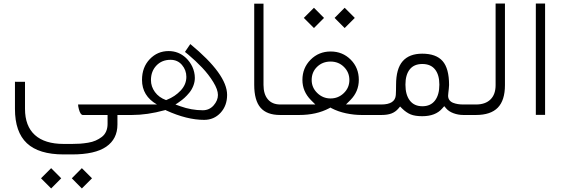

<svg xmlns="http://www.w3.org/2000/svg" viewBox="-20 -642 3148 1072"><path d="M671.4 0H650.4H635.7V14.6V53.2Q635.7 133.8 573.2 177Q510.7 220.2 382.3 220.2H335.4Q196.8 220.2 130.1 157.7Q63.5 95.2 63.5 -33.7V-185.5L119.6 -185.1V-34.2Q119.6 62 174.8 111.8Q230 161.6 335.4 161.6H382.3Q406.7 161.6 427.2 160.2Q447.8 158.7 471.7 154.8Q495.6 150.9 513.9 142.8Q532.2 134.8 548.1 122.8Q564 110.8 572.3 92.3Q580.6 73.7 580.6 49.8V14.6V0H565.9H442.4Q429.2 0 420.4 -32.2Q416 -48.8 416 -58.6H671.4Q684.1 -58.6 684.1 -32.7V-27.3Q684.1 0 671.4 0ZM380.9 353.5 437 296.9 493.7 353.5 437 410.2ZM209 353.5 265.6 296.9 321.8 353.5 265.6 410.2Z M669.9 -58.6H814.5H835.4H856.4Q772.9 -106.4 772.9 -195.8Q772.9 -266.6 816.2 -311.8Q859.4 -356.9 921.4 -356.9Q977.5 -356.9 1018.6 -318.4Q1029.3 -308.1 1038.3 -295.7Q1047.4 -283.2 1054 -269Q1060.5 -254.9 1064.2 -239Q1067.9 -223.1 1067.9 -207Q1067.9 -184.6 1059.3 -162.8Q1050.8 -141.1 1036.9 -124.3Q1022.9 -107.4 1010 -95.7Q997.1 -84 983.4 -74.7L971.7 -66.4L959.5 -58.6L973.1 -53.7L986.8 -48.8Q1048.8 -26.4 1112.3 -26.4Q1148.9 -26.4 1172.9 -53.7Q1196.8 -81.1 1196.8 -111.8Q1196.8 -141.6 1170.9 -183.8Q1145 -226.1 1108.6 -264.4Q1072.3 -302.7 1030.3 -337.9Q1021.5 -344.7 1012.7 -352.1L1042.5 -396Q1248 -227.1 1248 -112.3Q1248 -51.8 1211.4 -12.2Q1174.8 27.3 1119.6 27.3Q1023.9 27.3 908.2 -25.4L906.2 -26.9L903.8 -27.8L900.9 -26.9L898.4 -26.4Q802.7 0 716.3 0H670.4Q657.7 0 657.7 -27.3V-32.7Q657.7 -58.6 669.9 -58.6ZM912.1 -85Q957.5 -103 989 -136.7Q1020.5 -170.4 1020.5 -212.9Q1020.5 -250.5 996.1 -279.3Q971.7 -308.1 932.1 -308.1Q883.8 -308.1 853.3 -276.1Q822.8 -244.1 822.8 -194.8Q822.8 -158.7 845 -128.2Q867.2 -97.7 907.2 -83L909.7 -84Z M1565.9 0H1543.9Q1469.7 0 1434.6 -40.8Q1399.4 -81.5 1399.4 -168.5V-621.6H1451.2V-168Q1451.2 -116.2 1475.6 -87.4Q1500 -58.6 1545.4 -58.6H1565.9Q1578.6 -58.6 1578.6 -32.7V-27.3Q1578.6 -20 1577.4 -14.2Q1576.2 -8.3 1573.2 -4.2Q1570.3 0 1565.9 0Z M2064 0H1998.5Q1956.1 0 1911.6 -9.5Q1867.2 -19 1831.5 -37.6L1824.7 -41.5L1817.9 -37.6Q1746.6 0 1650.4 0H1561.5Q1548.8 0 1548.8 -27.3V-32.7Q1548.8 -58.6 1561 -58.6H1705.6H1740.7L1715.8 -83.5Q1668.5 -131.3 1668.5 -195.8Q1668.5 -262.7 1714.1 -308.6Q1759.8 -354.5 1826.2 -354.5Q1892.6 -354.5 1938 -309.1Q1983.4 -263.7 1983.4 -196.3Q1983.4 -130.9 1936.5 -83.5L1911.6 -58.6H1946.8H2064.5Q2071.3 -58.6 2074 -51.3Q2076.7 -43.9 2076.7 -32.7V-27.3Q2076.7 -16.1 2073.5 -8.1Q2070.3 0 2064 0ZM1825.7 -298.3Q1780.8 -298.3 1750.5 -269Q1720.2 -239.7 1720.2 -195.3Q1720.2 -152.8 1751.5 -122.6Q1782.7 -92.3 1825.7 -92.3Q1868.7 -92.3 1899.7 -122.3Q1930.7 -152.3 1930.7 -195.3Q1930.7 -238.3 1900.4 -268.3Q1870.1 -298.3 1825.7 -298.3ZM1848.1 -542 1904.3 -598.6 1960.9 -542 1904.3 -485.4ZM1676.3 -542 1732.9 -598.6 1789.1 -542 1732.9 -485.4Z M2582.5 0H2567.4Q2538.1 0 2512 -9.8Q2485.8 -19.5 2471.7 -36.1L2460.4 -49.3L2449.2 -36.6Q2412.1 6.8 2337.4 6.8Q2297.4 6.8 2272.9 -3.2Q2248.5 -13.2 2225.1 -36.1L2213.9 -47.4L2203.6 -35.2Q2188 -17.1 2165.8 -8.5Q2143.6 0 2109.9 0H2060.5Q2047.9 0 2047.9 -27.3V-32.7Q2047.9 -58.6 2060.1 -58.6H2108.9Q2186 -58.6 2189.9 -111.3Q2191.4 -134.3 2191.4 -168.5Q2191.4 -258.3 2228.3 -300.3Q2265.1 -342.3 2337.4 -342.3Q2415 -342.3 2451.2 -301Q2487.3 -259.8 2487.3 -167.5Q2487.3 -158.7 2485.8 -146.5Q2484.4 -134.3 2483.2 -123.5Q2481.9 -112.8 2481.9 -107.9Q2481.9 -93.3 2489.3 -83.3Q2496.6 -73.2 2509.5 -68.1Q2522.5 -63 2536.4 -60.8Q2550.3 -58.6 2566.4 -58.6H2582.5Q2595.2 -58.6 2595.2 -32.7V-27.3Q2595.2 -16.1 2592 -8.1Q2588.9 0 2582.5 0ZM2433.1 -169.4Q2433.1 -224.1 2408.9 -254.4Q2384.8 -284.7 2337.9 -284.7Q2291.5 -284.7 2267.6 -254.4Q2243.7 -224.1 2243.7 -169.4Q2243.7 -112.8 2268.1 -80.8Q2292.5 -48.8 2338.4 -48.8Q2384.3 -48.8 2408.7 -80.8Q2433.1 -112.8 2433.1 -169.4Z M2578.1 -58.6H2637.7Q2689.9 -58.6 2718.5 -86.7Q2747.1 -114.7 2747.1 -166.5V-622.1H2799.3V-167Q2799.3 -82 2759.5 -41Q2719.7 0 2637.2 0H2578.6Q2565.9 0 2565.9 -27.3V-32.7Q2565.9 -58.6 2578.1 -58.6Z M2971.7 -622.1H3023.4V-0.5H2971.7Z"/></svg>

Font: Shabnam Thin FD
Style: Thin-FD
Weight: 100
Foundry: DejaVu fonts team - Redesigned by Saber Rastikerdar - Based on Vazir font
Version: Version 5.0.0